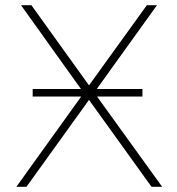

<svg xmlns="http://www.w3.org/2000/svg" viewBox="-20 -720 684 740"><path d="M106 -348H293L43 0H82L323 -335L564 0H605L354 -348H529V-377H353L585 -700H546L323 -391L101 -700H61L292 -377H106Z"/></svg>

Font: Chess Sans ExtraLight
Style: Regular
Weight: 275
Designer: Wolf Bōese
Foundry: Wolf Bōese
Version: Version 7.223;Glyphs 3.3 (3306)